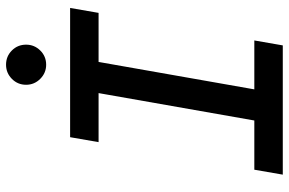

<svg xmlns="http://www.w3.org/2000/svg" viewBox="-178 -764 942 626"><g transform="rotate(-90 293.0 -451.0)"><path d="M196.8 0 318.8 -693.4H420.4L298.3 0ZM36.6 0 52.7 -92.8H474.1L458 0ZM142.6 -600.6 158.7 -693.4H580.1L564 -600.6ZM395 -771.5Q368.2 -771.5 348.9 -790.8Q329.6 -810.1 329.6 -836.9Q329.6 -864.3 348.9 -883.3Q368.2 -902.3 395 -902.3Q422.4 -902.3 441.4 -883.3Q460.4 -864.3 460.4 -836.9Q460.4 -810.1 441.4 -790.8Q422.4 -771.5 395 -771.5Z"/></g></svg>

Font: Cascadia Code PL
Style: Italic
Weight: 400
Italic angle: -10°
Monospace: yes
Designer: Aaron Bell
Foundry: Saja Typeworks
Version: Version 2404.023